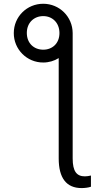

<svg xmlns="http://www.w3.org/2000/svg" viewBox="-20 -780 548 1005"><path d="M52.2 -606.9C51.8 -522 120.7 -452.4 206.3 -452.8C236.2 -452.8 263.8 -461.3 287.3 -475.9V49.4C287.3 151.3 327.1 204.5 407.3 204.5C422.6 204.5 443.5 202.1 456 197.4V138.8C446.4 141.3 433.6 143.1 424.4 143.1C381.7 143.1 360.4 117.5 360.4 49.4V-607.2C359.7 -692.8 291.2 -760.3 206.3 -760.3C120.7 -760.3 52.2 -692.5 52.2 -606.9ZM206.3 -519.9C158.4 -519.9 120.4 -552.9 120.4 -607.6C120.4 -661.6 158.4 -695.7 206.3 -695.7C253.6 -695.7 290.8 -661.6 291.2 -607.6C291.5 -552.9 253.9 -519.9 206.3 -519.9Z"/></svg>

Font: Karasuma Gothic
Style: Light
Weight: 300
Designer: Rasmus Andersson / Ryoko Nishizuka
Foundry: rsms
Version: Version 1.00